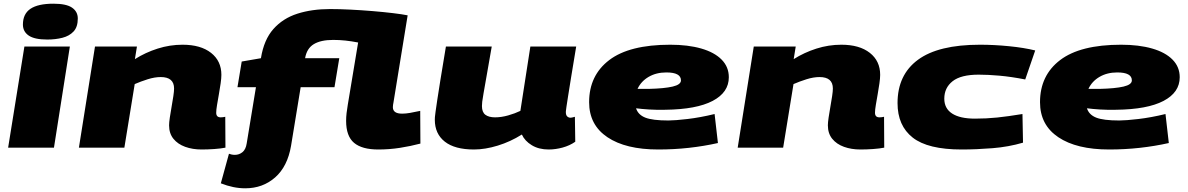

<svg xmlns="http://www.w3.org/2000/svg" viewBox="-20 -799 6428 1039"><path d="M269 -779Q339 -779 370 -757.5Q401 -736 401 -699Q401 -653 378 -628.5Q355 -604 317.5 -594.5Q280 -585 236 -585Q167 -585 135.5 -606.5Q104 -628 104 -666Q104 -724 145 -751.5Q186 -779 269 -779ZM24 0 112 -547H358L272 0Z M494 -547H721L710 -479Q767 -515 833 -536Q899 -557 968 -557Q1066 -557 1122 -513Q1178 -469 1178 -394Q1178 -376 1174 -348Q1170 -320 1164.5 -289Q1159 -258 1154.5 -231Q1150 -204 1150 -189Q1150 -164 1174 -164Q1186 -164 1199 -167L1200 0Q1175 5 1139.5 7.5Q1104 10 1071 10Q1022 10 982 -4.5Q942 -19 918.5 -48Q895 -77 895 -121Q895 -136 899 -163Q903 -190 908.5 -221Q914 -252 918 -278.5Q922 -305 922 -320Q922 -382 850 -382Q817 -382 779 -370Q741 -358 709 -344L653 0H407Z M1307 220Q1243 220 1175 193L1219 33Q1224 35 1232.5 37Q1241 39 1251 39Q1274 39 1292 24.5Q1310 10 1315 -23L1365 -327H1265L1288 -466L1392 -484Q1408 -584 1459.5 -642Q1511 -700 1589.5 -725Q1668 -750 1766 -750Q1816 -750 1876 -747Q1936 -744 1996 -739Q2056 -734 2106 -728Q2156 -722 2186 -716L2109 -243Q2108 -238 2107 -232Q2106 -226 2106 -219Q2106 -184 2156 -184Q2176 -184 2198.5 -188Q2221 -192 2254 -199L2255 -22Q2202 -8 2144.5 1Q2087 10 2027 10Q1939 10 1896 -26Q1853 -62 1853 -145Q1853 -165 1855.5 -187Q1858 -209 1862 -232L1918 -569Q1882 -576 1849.5 -579.5Q1817 -583 1783 -583Q1716 -583 1678 -560Q1640 -537 1631 -484H1816L1790 -327H1607L1555 -10Q1536 102 1469 161Q1402 220 1307 220Z M2545 10Q2441 10 2387 -32.5Q2333 -75 2333 -151Q2333 -157 2333.5 -165.5Q2334 -174 2337 -194.5Q2340 -215 2346 -256.5Q2352 -298 2363.5 -368Q2375 -438 2393 -547H2641Q2623 -444 2612.5 -384Q2602 -324 2596.5 -293Q2591 -262 2589.5 -248.5Q2588 -235 2588 -225Q2588 -192 2606.5 -178Q2625 -164 2659 -164Q2693 -164 2730 -174.5Q2767 -185 2796 -199L2850 -547H3098Q3081 -446 3070.5 -380.5Q3060 -315 3054 -277.5Q3048 -240 3045.5 -222.5Q3043 -205 3042.5 -199.5Q3042 -194 3042 -193Q3042 -176 3049.5 -169Q3057 -162 3067 -162Q3070 -162 3075.5 -163Q3081 -164 3091 -167L3093 -32Q3063 -11 3024.5 -0.5Q2986 10 2949 10Q2896 10 2858 -13Q2820 -36 2804 -71Q2742 -32 2673.5 -11Q2605 10 2545 10Z M3865 -25Q3789 -8 3708 1Q3627 10 3542 10Q3366 10 3267 -56.5Q3168 -123 3168 -246Q3168 -391 3277 -474Q3386 -557 3607 -557Q3703 -557 3774.5 -536.5Q3846 -516 3885 -476.5Q3924 -437 3924 -381Q3924 -299 3836.5 -253Q3749 -207 3580 -205Q3531 -204 3492 -206.5Q3453 -209 3422 -213Q3433 -178 3472 -162.5Q3511 -147 3597 -147Q3632 -147 3700.5 -155Q3769 -163 3847 -182ZM3586 -407Q3531 -407 3490 -383Q3449 -359 3430 -318Q3444 -318 3459 -318Q3474 -318 3491 -318Q3575 -320 3620 -330.5Q3665 -341 3665 -364Q3665 -407 3586 -407Z M4059 -547H4286L4275 -479Q4332 -515 4398 -536Q4464 -557 4533 -557Q4631 -557 4687 -513Q4743 -469 4743 -394Q4743 -376 4739 -348Q4735 -320 4729.5 -289Q4724 -258 4719.5 -231Q4715 -204 4715 -189Q4715 -164 4739 -164Q4751 -164 4764 -167L4765 0Q4740 5 4704.5 7.5Q4669 10 4636 10Q4587 10 4547 -4.5Q4507 -19 4483.5 -48Q4460 -77 4460 -121Q4460 -136 4464 -163Q4468 -190 4473.5 -221Q4479 -252 4483 -278.5Q4487 -305 4487 -320Q4487 -382 4415 -382Q4382 -382 4344 -370Q4306 -358 4274 -344L4218 0H3972Z M5184 10Q5001 10 4919 -54.5Q4837 -119 4837 -241Q4837 -394 4947.5 -475.5Q5058 -557 5283 -557Q5359 -557 5440 -549Q5521 -541 5582 -526L5528 -369Q5451 -384 5388.5 -389.5Q5326 -395 5276 -395Q5180 -395 5135 -359.5Q5090 -324 5090 -265Q5090 -212 5132.5 -184.5Q5175 -157 5256 -157Q5318 -157 5376 -163Q5434 -169 5513 -182L5516 -27Q5438 -4 5350.5 3Q5263 10 5184 10Z M6305 -25Q6229 -8 6148 1Q6067 10 5982 10Q5806 10 5707 -56.5Q5608 -123 5608 -246Q5608 -391 5717 -474Q5826 -557 6047 -557Q6143 -557 6214.5 -536.5Q6286 -516 6325 -476.5Q6364 -437 6364 -381Q6364 -299 6276.5 -253Q6189 -207 6020 -205Q5971 -204 5932 -206.5Q5893 -209 5862 -213Q5873 -178 5912 -162.5Q5951 -147 6037 -147Q6072 -147 6140.5 -155Q6209 -163 6287 -182ZM6026 -407Q5971 -407 5930 -383Q5889 -359 5870 -318Q5884 -318 5899 -318Q5914 -318 5931 -318Q6015 -320 6060 -330.5Q6105 -341 6105 -364Q6105 -407 6026 -407Z"/></svg>

Font: Georama ExtraExtended ExtraBold
Style: Italic
Weight: 800
Width: 8
Italic angle: -9°
Designer: Jean-Baptiste Levee
Foundry: Production Type
Version: Version 1.000